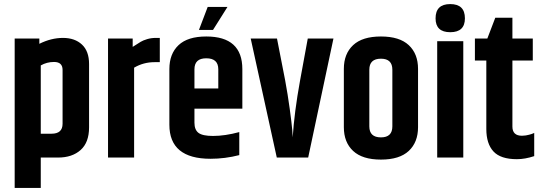

<svg xmlns="http://www.w3.org/2000/svg" viewBox="-20 -773 2656 942"><path d="M173 -558Q231 -587 289 -587Q347 -587 382 -554.5Q417 -522 417 -459V-148Q417 -74 375.5 -37Q334 0 265 0H180V149H52V-584H173ZM287 -430Q287 -469 245 -469Q210 -469 180 -452V-117H233Q287 -117 287 -166Z M744 -587H764V-468H738Q684 -468 638 -441V0H510V-584H631V-543Q659 -561 670.5 -568Q682 -575 702 -581Q722 -587 744 -587Z M1096 -739 1025 -626H956L999 -739ZM934 -339H1051V-433Q1051 -487 992 -487Q934 -487 934 -433ZM811 -161V-434Q811 -509 856 -551.5Q901 -594 992 -594Q1169 -594 1169 -434V-240H934V-171Q934 -136 954 -121Q974 -106 1025 -106Q1084 -106 1154 -125V-12Q1084 6 1013 6Q811 6 811 -161Z M1490 -584H1616L1492 0H1338L1210 -584H1339L1379 -379Q1392 -309 1401.5 -239Q1411 -169 1414 -134L1416 -99Q1424 -223 1452 -377Z M1667 -435Q1667 -509 1712.5 -551.5Q1758 -594 1849 -594Q1940 -594 1985.5 -551.5Q2031 -509 2031 -435V-149Q2031 -75 1985.5 -32.5Q1940 10 1849 10Q1758 10 1712.5 -32.5Q1667 -75 1667 -149ZM1905 -431Q1905 -485 1849 -485Q1792 -485 1792 -431V-153Q1792 -99 1849 -99Q1905 -99 1905 -153Z M2125 -571H2253V0H2125ZM2117 -683Q2117 -753 2189 -753Q2261 -753 2261 -683Q2261 -615 2189 -615Q2117 -615 2117 -683Z M2410 -686H2494V-584H2594V-476H2494V-152Q2494 -107 2541 -107Q2550 -107 2559.5 -108.5Q2569 -110 2576 -112Q2583 -114 2588 -115.5Q2593 -117 2597 -119L2601 -121V-7Q2556 8 2516 8Q2436 8 2401 -30Q2366 -68 2366 -140V-476H2310V-584H2371Z"/></svg>

Font: Khand ExtraBold
Style: Regular
Weight: 800
Designer: Sanchit Sawaria and Jyotish Sonowal (Devanagari), Satya Rajpurohit (Latin)
Foundry: Indian Type Foundry
Version: Version 2.000;PS 1.0;hotconv 1.0.79;makeotf.lib2.5.61930